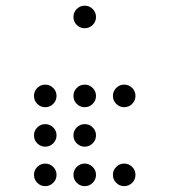

<svg xmlns="http://www.w3.org/2000/svg" viewBox="-20 -674 587 665"><path d="M175.8 -341.8Q175.8 -325.7 164.3 -314.2Q152.8 -302.7 136.7 -302.7Q120.6 -302.7 109.1 -314.2Q97.7 -325.7 97.7 -341.8Q97.7 -357.9 109.1 -369.4Q120.6 -380.9 136.7 -380.9Q152.8 -380.9 164.3 -369.4Q175.8 -357.9 175.8 -341.8ZM175.8 -205.1Q175.8 -189 164.3 -177.5Q152.8 -166 136.7 -166Q120.6 -166 109.1 -177.5Q97.7 -189 97.7 -205.1Q97.7 -221.2 109.1 -232.7Q120.6 -244.1 136.7 -244.1Q152.8 -244.1 164.3 -232.7Q175.8 -221.2 175.8 -205.1ZM175.8 -68.4Q175.8 -52.2 164.3 -40.8Q152.8 -29.3 136.7 -29.3Q120.6 -29.3 109.1 -40.8Q97.7 -52.2 97.7 -68.4Q97.7 -84.5 109.1 -95.9Q120.6 -107.4 136.7 -107.4Q152.8 -107.4 164.3 -95.9Q175.8 -84.5 175.8 -68.4ZM312.5 -68.4Q312.5 -52.2 301 -40.8Q289.6 -29.3 273.4 -29.3Q257.3 -29.3 245.8 -40.8Q234.4 -52.2 234.4 -68.4Q234.4 -84.5 245.8 -95.9Q257.3 -107.4 273.4 -107.4Q289.6 -107.4 301 -95.9Q312.5 -84.5 312.5 -68.4ZM449.2 -68.4Q449.2 -52.2 437.7 -40.8Q426.3 -29.3 410.2 -29.3Q394 -29.3 382.6 -40.8Q371.1 -52.2 371.1 -68.4Q371.1 -84.5 382.6 -95.9Q394 -107.4 410.2 -107.4Q426.3 -107.4 437.7 -95.9Q449.2 -84.5 449.2 -68.4ZM312.5 -205.1Q312.5 -189 301 -177.5Q289.6 -166 273.4 -166Q257.3 -166 245.8 -177.5Q234.4 -189 234.4 -205.1Q234.4 -221.2 245.8 -232.7Q257.3 -244.1 273.4 -244.1Q289.6 -244.1 301 -232.7Q312.5 -221.2 312.5 -205.1ZM312.5 -341.8Q312.5 -325.7 301 -314.2Q289.6 -302.7 273.4 -302.7Q257.3 -302.7 245.8 -314.2Q234.4 -325.7 234.4 -341.8Q234.4 -357.9 245.8 -369.4Q257.3 -380.9 273.4 -380.9Q289.6 -380.9 301 -369.4Q312.5 -357.9 312.5 -341.8ZM449.2 -341.8Q449.2 -325.7 437.7 -314.2Q426.3 -302.7 410.2 -302.7Q394 -302.7 382.6 -314.2Q371.1 -325.7 371.1 -341.8Q371.1 -357.9 382.6 -369.4Q394 -380.9 410.2 -380.9Q426.3 -380.9 437.7 -369.4Q449.2 -357.9 449.2 -341.8ZM312.5 -615.2Q312.5 -599.1 301 -587.6Q289.6 -576.2 273.4 -576.2Q257.3 -576.2 245.8 -587.6Q234.4 -599.1 234.4 -615.2Q234.4 -631.3 245.8 -642.8Q257.3 -654.3 273.4 -654.3Q289.6 -654.3 301 -642.8Q312.5 -631.3 312.5 -615.2Z"/></svg>

Font: DatDot Light
Style: Regular
Weight: 300
Designer: GGBot
Version: 1.00